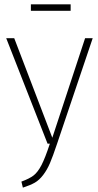

<svg xmlns="http://www.w3.org/2000/svg" viewBox="-20 -859 453 889"><path d="M307.1 -809.1H123V-838.9H307.1ZM409.2 -682.1 244.1 -192.9Q224.6 -134.8 211.4 -103.8Q198.2 -72.8 179.9 -48.8Q161.6 -24.9 141.1 -13.2Q120.6 -1.5 85.9 9.8L79.1 -18.1Q116.2 -31.7 135.5 -46.6Q154.8 -61.5 171.9 -94.2Q189 -127 210.9 -193.8H200.2L8.8 -682.1H45.9L222.2 -221.2L374 -682.1Z"/></svg>

Font: Fira Sans Compressed UltraLight
Style: Regular
Weight: 200
Width: 1
Designer: Carrois Corporate & Edenspiekermann AG
Foundry: Carrois Corporate GbR & Edenspiekermann AG
Version: Version 4.203;PS 004.203;hotconv 1.0.88;makeotf.lib2.5.64775